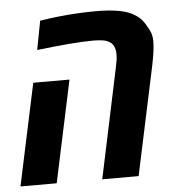

<svg xmlns="http://www.w3.org/2000/svg" viewBox="-51 -687 672 732"><g transform="rotate(-5 285.5 -320.5)"><path d="M311 0 400.4 -422.9Q403.3 -436 405 -447.5Q406.7 -459 406.7 -469.7Q406.7 -488.3 400.6 -501Q394.5 -513.7 381.8 -520Q371.6 -525.9 356 -527.8Q340.3 -529.8 322.8 -529.8Q284.7 -529.8 231 -525.4Q177.2 -521 106.9 -512.7L127.9 -623Q163.6 -628.9 200.9 -632.8Q238.3 -636.7 274.2 -638.7Q310.1 -640.6 341.3 -640.6Q396.5 -640.6 432.9 -633.5Q469.2 -626.5 491.7 -611.3Q506.8 -601.6 517.1 -589.4Q527.3 -577.1 533.7 -563.5Q541 -552.7 545.9 -539.1Q550.8 -525.4 550.8 -505.9Q550.8 -488.8 547.6 -466.3Q544.4 -443.8 539.1 -417.5L450.2 0ZM-2 0 81.1 -389.6H219.7L136.7 0Z"/></g></svg>

Font: Open Sans SemiCondensed
Style: Bold Italic
Weight: 700
Width: 4
Italic angle: -12°
Designer: Monotype Design Team
Foundry: Monotype Imaging Inc.
Version: Version 3.003